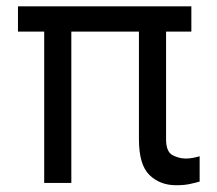

<svg xmlns="http://www.w3.org/2000/svg" viewBox="-20 -565 671 593"><path d="M571 -545.5V-467.3H492.9V-134.9Q492.9 -96.6 512.8 -85.9Q532.7 -75.3 554 -75.3Q565.7 -75.3 577.9 -77.8Q590.2 -80.3 596.6 -82.4V-4.3Q585.9 -1.1 567.8 3Q549.7 7.1 524.1 7.1Q474.1 7.1 441.6 -24.5Q409.1 -56.1 409.1 -134.9V-467.3H200.3V0H116.5V-467.3H35.5V-545.5Z"/></svg>

Font: Inter Alia
Style: Regular
Weight: 400
Designer: Rasmus Andersson (Latin, Greek, Cyrillic etc.) and Evan from Shavian.info (Shavian, old style figures)
Foundry: Shavian.info
Version: Version 0.001;git-37ab20767